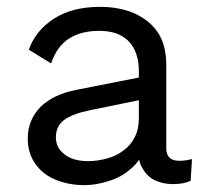

<svg xmlns="http://www.w3.org/2000/svg" viewBox="-20 -530 606 560"><path d="M385 -185C385 -164 381 -145 373 -130C365 -114 354 -101 340 -91C326 -80 310 -73 293 -68C275 -63 256 -60 237 -60C207 -60 184 -67 168 -80C151 -93 143 -109 143 -130C143 -151 151 -168 167 -180C183 -192 207 -201 240 -208L401 -241V-307L203 -268C158 -259 124 -243 99 -219C74 -194 61 -163 61 -126C61 -96 69 -71 84 -51C99 -30 119 -15 144 -5C169 5 197 10 226 10C249 10 273 6 297 -2C321 -9 343 -21 362 -38C381 -54 395 -75 403 -101L383 -104V-94C383 -71 387 -53 396 -38C405 -23 417 -11 432 -4C447 3 465 7 484 7C505 7 523 4 536 -3L540 -66C528 -63 516 -61 503 -61C478 -61 465 -73 465 -97V-339C465 -378 457 -411 440 -436C423 -461 399 -479 370 -492C341 -504 308 -510 272 -510C219 -510 174 -499 138 -476C102 -453 77 -422 64 -385L129 -345C140 -378 158 -403 182 -418C206 -433 235 -440 270 -440C307 -440 335 -430 355 -410C375 -389 385 -360 385 -323Z"/></svg>

Font: WorkSans-Regular
Style: Regular
Weight: 500
Designer: Wei Huang
Foundry: Wei Huang
Version: ""